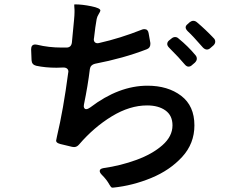

<svg xmlns="http://www.w3.org/2000/svg" viewBox="-20 -818 1040 876"><path d="M867 -246Q867 -163 811 -102Q755 -41 670 -6Q585 29 497 38Q491 39 488 36.5Q485 34 479 24Q467 2 445 -20Q435 -30 435 -38Q435 -48 452 -51Q530 -62 602.5 -88.5Q675 -115 721 -155.5Q767 -196 767 -246Q767 -291 735 -314Q703 -337 651 -337Q572 -337 490.5 -287.5Q409 -238 341 -159Q331 -147 318 -147Q312 -147 309 -148L255 -161Q232 -167 237 -181L240 -196Q269 -318 291 -485L292 -491Q292 -500 286 -505Q280 -510 269 -510Q258 -509 238 -509Q187 -509 145 -518Q125 -523 124 -543Q122 -577 122 -593Q122 -615 141 -615Q146 -615 149 -614Q202 -601 262 -601H283Q305 -601 308 -624Q311 -653 318 -729Q320 -749 320 -763V-773Q320 -777 319 -787.5Q318 -798 320 -798H323Q355 -798 396.5 -789.5Q438 -781 438 -770Q438 -766 430.5 -754Q423 -742 421 -731Q415 -699 409 -645L408 -639Q408 -628 415 -623.5Q422 -619 433 -622Q527 -643 628 -683Q632 -685 639 -685Q655 -685 658 -667L666 -622V-617Q666 -599 649 -593Q543 -552 413 -527Q393 -522 390 -503Q381 -428 363 -341Q361 -332 364 -326Q367 -320 373 -320Q381 -320 392 -328Q522 -427 653 -427Q746 -427 806.5 -381Q867 -335 867 -246ZM862 -723Q871 -723 879 -716Q917 -684 954 -645Q962 -638 962 -628Q962 -619 954 -611Q949 -606 939 -598Q932 -592 924 -592Q915 -592 906 -601Q859 -655 837 -675Q827 -685 827 -693Q827 -701 836 -708L846 -717Q854 -723 862 -723ZM779 -649Q788 -649 795 -642Q838 -607 872 -566Q878 -559 878 -550Q878 -541 869 -532L856 -521Q849 -514 840 -514Q831 -514 822 -525Q799 -553 752 -600Q743 -609 743 -617Q743 -627 752 -634L762 -642Q770 -649 779 -649Z"/></svg>

Font: Shippori Gothic B2 Bold
Style: Regular
Weight: 700
Designer: FONTDASU
Foundry: FONTDASU / Google Inc. / but / Adobe
Version: Version 1.130